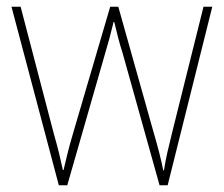

<svg xmlns="http://www.w3.org/2000/svg" viewBox="-20 -547 662 568"><path d="M343 -389Q335 -414 329.5 -435.5Q324 -457 318 -482H316Q310 -457 304 -434.5Q298 -412 291 -389L179 1H154L14 -527H41L138 -156Q149 -117 155 -92.5Q161 -68 166 -44H168Q173 -65 179.5 -92Q186 -119 198 -159L306 -527H330L434 -157Q444 -123 451 -95.5Q458 -68 463 -43H465Q470 -74 475 -95.5Q480 -117 489 -154L582 -527H608L476 1H452Z"/></svg>

Font: Noto Sans Lao Looped SemiCondensed Thin
Style: Regular
Weight: 100
Width: 4
Designer: Mark Frömberg, Ben Mitchell
Foundry: The Fontpad Ltd
Version: Version 1.002; ttfautohint (v1.8.4.7-5d5b)